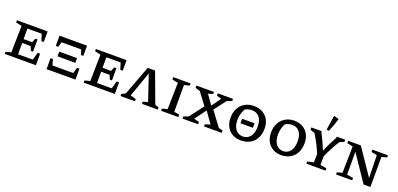

<svg xmlns="http://www.w3.org/2000/svg" viewBox="14 -1810 5865 2828"><g transform="rotate(20 2946.0 -396.0)"><path d="M495 -181H533V0H44V-32Q86 -47 128 -54L136 -472L44 -492V-527H525V-361H487L455 -465H231V-300H365L391 -365H425V-173H391L364 -239H231V-62H461Z M711 -368V-528H1142V-368H1104L1080 -447H773L749 -368ZM787 -232V-306H1066V-232ZM700 0V-172H737L763 -80H1089L1115 -172H1153V0Z M1732 -181H1770V0H1281V-32Q1323 -47 1365 -54L1373 -472L1281 -492V-527H1762V-361H1724L1692 -465H1468V-300H1602L1628 -365H1662V-173H1628L1601 -239H1468V-62H1698Z M1859 0V-34L1919 -61L2094 -527H2209L2384 -55Q2412 -47 2443 -34V0H2195V-34L2271 -56L2136 -455L1997 -59Q2042 -50 2085 -34V0Z M2494 0V-33Q2514 -40 2534.5 -45.5Q2555 -51 2577 -55L2586 -471L2494 -490V-527H2765V-494Q2748 -488 2729 -483Q2710 -478 2682 -472V-53L2765 -37V0Z M2831 0V-32Q2868 -50 2905 -60L3073 -279L2931 -469L2857 -491V-527H3132V-496Q3096 -482 3058 -472L3163 -324L3267 -469L3192 -491V-527H3431V-496Q3394 -477 3355 -467L3212 -280L3380 -54L3445 -36V0H3168V-32Q3207 -48 3250 -58L3124 -234L2994 -58L3075 -36V0Z M3747 9Q3669 9 3611.5 -23.5Q3554 -56 3522.5 -115.5Q3491 -175 3491 -256Q3491 -340 3524.5 -402.5Q3558 -465 3618 -500Q3678 -535 3758 -535Q3837 -535 3895.5 -502.5Q3954 -470 3986 -411Q4018 -352 4018 -272Q4018 -188 3984.5 -124.5Q3951 -61 3890 -26Q3829 9 3747 9ZM3755 -56Q3827 -56 3869.5 -111.5Q3912 -167 3912 -265Q3912 -361 3870 -413.5Q3828 -466 3751 -466Q3692 -466 3645 -438Q3620 -395 3608.5 -350Q3597 -305 3597 -259Q3597 -165 3639 -110.5Q3681 -56 3755 -56ZM3656 -227V-298H3851V-227Z M4378 9Q4302 9 4245.5 -23.5Q4189 -56 4157.5 -115.5Q4126 -175 4126 -256Q4126 -340 4160 -402.5Q4194 -465 4254 -500Q4314 -535 4390 -535Q4467 -535 4524.5 -502.5Q4582 -470 4613.5 -411Q4645 -352 4645 -272Q4645 -188 4612 -124.5Q4579 -61 4519 -26Q4459 9 4378 9ZM4386 -56Q4456 -56 4497.5 -111.5Q4539 -167 4539 -265Q4539 -360 4498 -413Q4457 -466 4383 -466Q4356 -466 4328 -458.5Q4300 -451 4274 -434Q4232 -352 4232 -259Q4232 -165 4273.5 -110.5Q4315 -56 4386 -56Z M4772 0V-33Q4797 -40 4820.5 -45.5Q4844 -51 4869 -55L4873 -187Q4814 -331 4729 -466L4659 -490V-527H4822V-511Q4854 -448 4882.5 -387.5Q4911 -327 4937 -263Q4984 -379 5057 -510V-527H5189V-495Q5157 -476 5121 -465Q5077 -396 5040.5 -327Q5004 -258 4974 -187V-53L5072 -37V0ZM4917 -566 4881 -575 4913 -792 4922 -801 4994 -779Q4978 -724 4959 -671Q4940 -618 4917 -566Z M5615 -527H5859V-494Q5836 -486 5818.5 -481.5Q5801 -477 5777 -472L5776 0H5669L5391 -411V-53L5490 -37V0H5237V-33Q5258 -41 5277.5 -46Q5297 -51 5318 -55L5326 -471L5236 -490V-527H5434L5712 -117L5704 -474L5615 -490Z"/></g></svg>

Font: Piazzolla SC Medium
Style: Regular
Weight: 500
Designer: Juan Pablo del Peral
Foundry: Huerta Tipografica
Version: Version 1.330